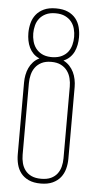

<svg xmlns="http://www.w3.org/2000/svg" viewBox="-52 -743 398 786"><g transform="rotate(5 146.5 -350.0)"><path d="M250 -101.1Q250 -79.6 244.6 -59.6Q239.3 -39.6 227.1 -24.2Q214.8 -8.8 194.8 0.5Q174.8 9.8 146 9.8Q116.2 9.8 96.2 0.5Q76.2 -8.8 64.2 -24.2Q52.2 -39.6 47.1 -59.6Q42 -79.6 42 -101.1V-396Q42 -411.6 44.9 -427.2Q47.9 -442.9 54.2 -456.5Q60.5 -470.2 70.8 -481.4Q81.1 -492.7 96.2 -500Q81.1 -506.3 70.8 -516.8Q60.5 -527.3 54.2 -540.5Q47.9 -553.7 44.9 -569.1Q42 -584.5 42 -600.1Q42 -620.6 47.1 -640.4Q52.2 -660.2 64.2 -675.5Q76.2 -690.9 96.2 -700.4Q116.2 -710 146 -710Q175.8 -710 195.6 -700.9Q215.3 -691.9 227.5 -676.8Q239.7 -661.6 244.9 -641.8Q250 -622.1 250 -600.1Q250 -584.5 247.1 -569.1Q244.1 -553.7 237.8 -540.5Q231.4 -527.3 220.7 -516.8Q210 -506.3 194.8 -500Q209.5 -492.7 220 -481.4Q230.5 -470.2 237.1 -456.5Q243.7 -442.9 246.8 -427.2Q250 -411.6 250 -396ZM62 -101.1Q62 -83.5 66.2 -67.1Q70.3 -50.8 80.1 -37.8Q89.8 -24.9 106 -17.3Q122.1 -9.8 146 -9.8Q169.9 -9.8 186 -17.3Q202.1 -24.9 211.9 -37.8Q221.7 -50.8 225.8 -67.1Q230 -83.5 230 -101.1V-396Q230 -413.1 225.8 -429.9Q221.7 -446.8 211.9 -460.2Q202.1 -473.6 186 -481.9Q169.9 -490.2 146 -490.2Q122.1 -490.2 106 -481.9Q89.8 -473.6 80.1 -460.2Q70.3 -446.8 66.2 -429.9Q62 -413.1 62 -396ZM149.9 -509.8Q172.4 -510.7 187.7 -518.6Q203.1 -526.4 212.4 -538.8Q221.7 -551.3 225.8 -567.1Q230 -583 230 -600.1Q230 -616.7 225.8 -632.8Q221.7 -648.9 211.7 -661.6Q201.7 -674.3 185.5 -682.1Q169.4 -689.9 146 -689.9Q122.6 -689.9 106.4 -682.1Q90.3 -674.3 80.3 -661.6Q70.3 -648.9 66.2 -632.8Q62 -616.7 62 -600.1Q62 -584 66.2 -568.1Q70.3 -552.2 79.6 -539.6Q88.9 -526.9 104 -518.8Q119.1 -510.7 141.1 -509.8H146Z"/></g></svg>

Font: Wire One
Style: Regular
Weight: 400
Designer: Alexei Vanyashin, Gayaneh Bagdasaryan
Foundry: Cyreal Type Foundry
Version: Version 1.000